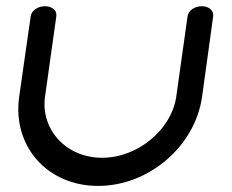

<svg xmlns="http://www.w3.org/2000/svg" viewBox="-20 -611 761 631"><path d="M643.1 -590.6C620.5 -590.6 599.1 -576.8 596.5 -558.2C596.5 -558.2 574.7 -402.9 559.3 -293.6C544.3 -187 434.8 -92.5 315.4 -92.5C195.9 -92.5 113 -187 128 -293.6C143.3 -402.9 165.2 -558.2 165.2 -558.2C167.8 -576.8 150.2 -590.6 127.7 -590.6C105.1 -590.6 83.7 -576.7 81.1 -558.2C81.1 -558.2 65.4 -451.5 43 -292.6C20.3 -131.1 134.8 0 302.4 0C469.9 0 621.3 -131.1 644 -292.6C666.3 -451.5 680.6 -558.2 680.6 -558.2C683.2 -576.7 665.6 -590.6 643.1 -590.6Z"/></svg>

Font: Hi.
Style: Bold
Weight: 400
Designer: Mew Too, Robert Jablonski
Foundry: Cannot Into Space Fonts
Version: Version 1.996